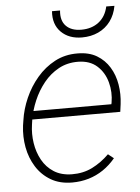

<svg xmlns="http://www.w3.org/2000/svg" viewBox="-53 -770 600 821"><g transform="rotate(-5 247.0 -359.5)"><path d="M224.1 9.8Q170.9 9.8 132.3 -12.9Q93.8 -35.6 70.1 -73.5Q46.4 -111.3 37.8 -157.5Q29.3 -203.6 35.2 -251L38.6 -272.5Q45.4 -320.8 66.2 -367.9Q86.9 -415 119.9 -453.6Q152.8 -492.2 196.5 -515.4Q240.2 -538.6 293.9 -538.1Q342.8 -538.1 376.5 -518.1Q410.2 -498 430.4 -464.8Q450.7 -431.6 457.5 -390.4Q464.4 -349.1 459 -306.2L454.6 -273.4H62L67.4 -309.1H419.4L420.9 -315.4Q428.7 -359.9 417.2 -402.8Q405.8 -445.8 374.8 -473.9Q343.8 -502 293 -502.4Q247.1 -502.9 210 -482.7Q172.9 -462.4 145.5 -428.5Q118.2 -394.5 100.8 -353.8Q83.5 -313 76.7 -272.5L73.7 -251.5Q67.9 -212.4 74 -172.6Q80.1 -132.8 98.4 -99.6Q116.7 -66.4 148.4 -46.1Q180.2 -25.9 225.6 -25.4Q273.9 -24.9 313.2 -44.4Q352.5 -64 386.2 -97.2L410.2 -78.1Q386.7 -49.8 357.7 -30Q328.6 -10.3 294.9 -0.2Q261.2 9.8 224.1 9.8ZM434.1 -727.5 469.2 -727.1Q462.4 -689 441.9 -661.4Q421.4 -633.8 389.9 -619.1Q358.4 -604.5 319.8 -604.5Q263.7 -604.5 230.2 -637.7Q196.8 -670.9 201.2 -727.5H235.8Q231.4 -684.1 254.2 -660.9Q276.9 -637.7 319.8 -637.7Q364.3 -637.7 394.5 -661.1Q424.8 -684.6 434.1 -727.5Z"/></g></svg>

Font: Roboto ExtraLight
Style: Italic
Weight: 250
Designer: Christian Robertson
Foundry: Google
Version: Version 3.009; 2024